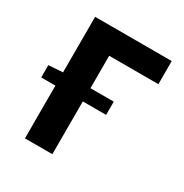

<svg xmlns="http://www.w3.org/2000/svg" viewBox="-154 -772 853 892"><g transform="rotate(30 273.0 -326.0)"><path d="M26 -283V-349L102 -354V-652H513V-528H249V-354H374V-283H249V0H102V-283Z"/></g></svg>

Font: hySource Sans Pro
Style: Bold
Weight: 700
Designer: Paul D. Hunt
Foundry: Adobe Systems Incorporated
Version: Version 2.021;PS 2.000;hotconv 1.0.86;makeotf.lib2.5.63406